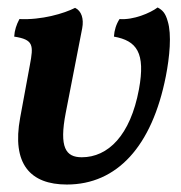

<svg xmlns="http://www.w3.org/2000/svg" viewBox="-20 -489 485 514"><path d="M159 5C293 5 387 -97 424 -285C434 -336 440 -397 429 -432C423 -454 415 -462 402 -469C382 -454 337 -435 300 -438C291 -424 286 -408 285 -391C346 -380 370 -348 352 -250C329 -126 269 -68 199 -68C156 -68 138 -94 156 -187L200 -413C205 -439 198 -460 181 -468C152 -453 91 -435 32 -438C24 -423 19 -408 18 -391C70 -383 70 -368 60 -315L34 -174C11 -50 61 5 159 5Z"/></svg>

Font: Vollkorn Semibold
Style: Italic
Weight: 600
Italic angle: -11°
Designer: Friedrich Althausen
Foundry: Friedrich Althausen
Version: Version 4.015;PS 004.015;hotconv 1.0.88;makeotf.lib2.5.64775